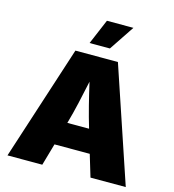

<svg xmlns="http://www.w3.org/2000/svg" viewBox="-134 -1065 1064 1176"><g transform="rotate(15 397.5 -477.0)"><path d="M22.5 0 258.3 -727.5H527.8L772.5 0H548.8L506.8 -139.6H283.2L243.2 0ZM325.2 -287.1H462.9Q442.9 -353.5 425 -424.1Q407.2 -494.6 391.1 -565.9Q376 -494.6 360.1 -424.1Q344.2 -353.5 325.2 -287.1ZM330.1 -794.9 397.5 -954.1H565.4L459 -794.9Z"/></g></svg>

Font: Inter Black
Style: Regular
Weight: 900
Designer: Rasmus Andersson
Foundry: rsms
Version: Version 4.000;git-a52131595